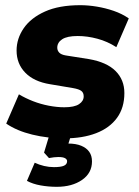

<svg xmlns="http://www.w3.org/2000/svg" viewBox="-20 -523 536 741"><path d="M229 11Q164 11 104.5 -3.5Q45 -18 4 -46L53 -159Q78 -144 107.5 -132.5Q137 -121 168.5 -115Q200 -109 228 -109Q267 -109 285 -121Q303 -133 303 -151Q303 -165 294 -172Q285 -179 262 -183L173 -198Q111 -208 77.5 -242.5Q44 -277 44 -328Q44 -374 71.5 -414Q99 -454 153.5 -478.5Q208 -503 290 -503Q320 -503 353.5 -497.5Q387 -492 419 -481Q451 -470 477 -452L429 -341Q395 -363 356 -373.5Q317 -384 280 -384Q239 -384 220 -371.5Q201 -359 201 -339Q201 -328 208.5 -320Q216 -312 234 -309L323 -295Q392 -283 426 -249Q460 -215 460 -164Q460 -107 431.5 -68Q403 -29 351 -9Q299 11 229 11ZM199 198Q167 198 136.5 192.5Q106 187 84 175L114 105Q131 113 150 117.5Q169 122 188 122Q215 122 227 116.5Q239 111 239 99Q239 92 231 87.5Q223 83 205 83Q197 83 188.5 84Q180 85 169 87L150 66L176 -20H260L236 57L197 40Q208 35 220.5 33Q233 31 243 31Q273 31 293.5 39.5Q314 48 324.5 63Q335 78 335 100Q335 145 296.5 171.5Q258 198 199 198Z"/></svg>

Font: Nunito Sans 12pt Black
Style: Italic
Weight: 900
Italic angle: -9°
Designer: Vernon Adams
Foundry: Vernon Adams
Version: Version 3.101;gftools[0.9.27]